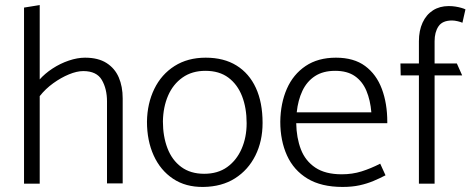

<svg xmlns="http://www.w3.org/2000/svg" viewBox="-20 -726 1860 759"><path d="M137 -346Q160 -375 190.5 -397Q221 -419 252.5 -432Q284 -445 309 -445Q362 -445 382.5 -410Q403 -375 403 -325V-1H465V-337Q465 -384 449.5 -420Q434 -456 401 -477Q368 -498 316 -498Q286 -498 252 -486.5Q218 -475 187.5 -455Q157 -435 136 -411ZM137 0V-706L75 -696V0Z M784 13Q714 14 664 -19.5Q614 -53 587.5 -111.5Q561 -170 561 -245Q562 -317 590 -374.5Q618 -432 670 -465Q722 -498 793 -498Q865 -498 915 -467Q965 -436 991.5 -378.5Q1018 -321 1018 -240Q1018 -168 989.5 -111Q961 -54 909 -21Q857 12 784 13ZM787 -39Q841 -39 878 -65.5Q915 -92 935 -137.5Q955 -183 955 -239Q955 -299 937 -345.5Q919 -392 883 -419Q847 -446 792 -446Q739 -446 701.5 -419.5Q664 -393 644.5 -348Q625 -303 624 -246Q624 -187 642 -140Q660 -93 696.5 -66Q733 -39 787 -39Z M1511 -239V-244Q1511 -317 1489.5 -374.5Q1468 -432 1423.5 -465Q1379 -498 1308 -498Q1237 -498 1188 -465Q1139 -432 1114 -375Q1089 -318 1088 -245Q1088 -170 1114.5 -111.5Q1141 -53 1195.5 -20Q1250 13 1334 13Q1372 13 1401.5 6.5Q1431 0 1456 -10.5Q1481 -21 1504 -33L1483 -79Q1446 -60 1409.5 -48.5Q1373 -37 1331 -37Q1266 -37 1226.5 -63.5Q1187 -90 1169.5 -135.5Q1152 -181 1151 -239ZM1153 -282Q1158 -330 1175.5 -367Q1193 -404 1225 -425Q1257 -446 1305 -446Q1353 -446 1383 -425Q1413 -404 1428.5 -367Q1444 -330 1448 -282Z M1564 -428H1636V0H1698V-428H1807L1786 -475H1698V-563Q1698 -599 1713.5 -622Q1729 -645 1767 -645Q1777 -645 1789.5 -642Q1802 -639 1808 -636L1820 -689Q1814 -692 1803.5 -695Q1793 -698 1780.5 -700Q1768 -702 1754 -702Q1718 -702 1691.5 -685Q1665 -668 1650.5 -636.5Q1636 -605 1636 -563V-475H1563Z"/></svg>

Font: Catamaran Light
Style: Regular
Weight: 300
Designer: Pria Ravichandran
Version: Version 2.000